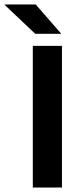

<svg xmlns="http://www.w3.org/2000/svg" viewBox="-84 -846 363 866"><path d="M195.5 0H64V-639H195.5ZM77 -826 191 -695V-693.5H75L-63.5 -824.5V-826Z"/></svg>

Font: Anek Tamil Medium SemiBold
Style: Regular
Weight: 600
Version: Version 1.003